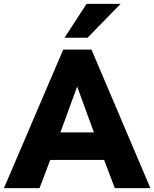

<svg xmlns="http://www.w3.org/2000/svg" viewBox="-38 -976 800 996"><path d="M290 -718.8H436.5L742.2 0H557.6L502 -146.5H222.7L167 0H-17.6ZM449.2 -289.1 363.3 -524.4H361.3L275.4 -289.1ZM411.1 -956.1H587.9L416 -780.3H296.9Z"/></svg>

Font: Min Sans Black
Style: Regular
Weight: 900
Designer: Jinseong-Kim, NotoSansCJK, Nunito
Foundry: Jinseong-Kim
Version: Version 1.000